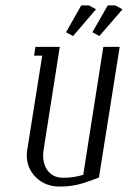

<svg xmlns="http://www.w3.org/2000/svg" viewBox="-20 -684 469 704"><path d="M78.1 -115.2Q78.1 -121.6 80.1 -136.2L134.8 -480H105L109.9 -512.2H199.2L140.1 -136.2Q138.2 -121.6 138.2 -114.7Q138.2 -78.1 157.5 -55.2Q176.8 -32.2 210.9 -32.2Q251 -32.2 285.2 -43L358.9 -512.2H418.9L342.8 -33.2Q295.4 -14.6 265.9 -7.3Q236.3 0 198.2 0Q146.5 0 112.3 -33.2Q78.1 -66.4 78.1 -115.2ZM222.2 -565.9 277.8 -664.1H306.2L332 -649.9L248 -551.8ZM318.8 -565.9 375 -664.1H402.8L429.2 -649.9L344.2 -551.8Z"/></svg>

Font: Gawaa
Style: Italic
Weight: 400
Designer: T. Christopher White
Version: Version 1.0